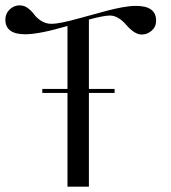

<svg xmlns="http://www.w3.org/2000/svg" viewBox="-48 -697 637 717"><path d="M204 -350H110V-365H204V-600Q98 -569 46 -569Q-28 -569 -28 -624Q-28 -646 -12 -661.5Q4 -677 25 -677Q43 -677 57 -666Q71 -655 80 -642.5Q89 -630 106 -619Q123 -608 145 -608Q174 -608 249 -629Q332 -652 357.5 -658.5Q383 -665 410 -670Q437 -675 460 -675Q535 -675 535 -620Q535 -597 518.5 -582.5Q502 -568 481 -568Q455 -568 424 -603.5Q393 -639 363 -639Q340 -639 284 -624V-365H380V-350H284V0H204Z"/></svg>

Font: kawoszeh
Style: Medium
Weight: 500
Version: Version 000.030